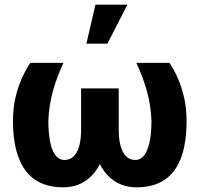

<svg xmlns="http://www.w3.org/2000/svg" viewBox="-20 -800 860 830"><path d="M569.3 -528.3H712.4Q732.9 -498.5 749.5 -460.2Q766.1 -421.9 776.4 -376Q786.6 -330.1 786.6 -275.9Q786.6 -215.3 775.9 -163.3Q765.1 -111.3 740.2 -72.5Q715.3 -33.7 673.1 -12Q630.9 9.8 569.3 9.8Q526.4 9.8 491.2 -7.8Q456.1 -25.4 430.9 -59.1Q405.8 -92.8 392.3 -142.3Q378.9 -191.9 378.9 -256.3V-418H493.2V-242.2Q493.2 -205.1 498.8 -179.4Q504.4 -153.8 514.2 -138.2Q523.9 -122.6 536.9 -115.5Q549.8 -108.4 564.5 -108.4Q585 -108.4 598.1 -122.6Q611.3 -136.7 619.6 -160.6Q627.9 -184.6 631.3 -214.6Q634.8 -244.6 634.8 -275.9Q632.8 -341.3 615.5 -404.5Q598.1 -467.8 569.3 -528.3ZM110.8 -528.3H254.4Q225.6 -467.8 208.3 -404.5Q190.9 -341.3 189 -275.9Q189 -251 191.2 -226.3Q193.4 -201.7 198 -180.4Q202.6 -159.2 210.9 -143.1Q219.2 -127 231 -117.7Q242.7 -108.4 258.8 -108.4Q273.9 -108.4 286.9 -115.5Q299.8 -122.6 309.6 -138.2Q319.3 -153.8 325 -179.4Q330.6 -205.1 330.6 -242.2V-418H444.8V-256.3Q444.8 -191.9 431.2 -142.3Q417.5 -92.8 392.3 -59.1Q367.2 -25.4 332.3 -7.8Q297.4 9.8 254.4 9.8Q204.6 9.8 168.2 -4.2Q131.8 -18.1 106.4 -43.9Q81.1 -69.8 65.7 -105.5Q50.3 -141.1 43.2 -184.3Q36.1 -227.5 36.1 -275.9Q36.1 -330.1 46.4 -376Q56.6 -421.9 74 -460.2Q91.3 -498.5 110.8 -528.3ZM353.5 -611.3 392.6 -779.8H530.8L444.3 -611.3Z"/></svg>

Font: Roboto ExtraBold
Style: Regular
Weight: 800
Designer: Christian Robertson
Foundry: Google
Version: Version 3.009; 2024